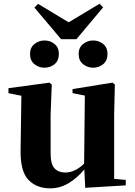

<svg xmlns="http://www.w3.org/2000/svg" viewBox="-20 -1006 731 1043"><path d="M407.2 -712.9Q407.2 -747.6 431.2 -766.8Q455.1 -786.1 485.8 -786.1Q517.6 -786.1 540.8 -766.8Q564 -747.6 564 -712.9Q564 -676.8 540.8 -657.5Q517.6 -638.2 485.8 -638.2Q455.1 -638.2 431.2 -657.5Q407.2 -676.8 407.2 -712.9ZM395 -793H312L167 -964.8L187 -984.9L353 -884.8L521 -985.8L540 -965.8ZM221.2 -638.2Q190.9 -638.2 167 -657.5Q143.1 -676.8 143.1 -712.9Q143.1 -747.6 167 -766.8Q190.9 -786.1 221.2 -786.1Q253.4 -786.1 276.6 -766.8Q299.8 -747.6 299.8 -712.9Q299.8 -676.8 276.6 -657.5Q253.4 -638.2 221.2 -638.2ZM600.1 -34.2 663.1 -28.8V1L442.9 14.2L438 -85.9Q403.3 -42.5 355.5 -12.7Q307.6 17.1 252.9 17.1Q178.2 17.1 134.3 -29.1Q90.3 -75.2 91.8 -189L96.2 -485.8L25.9 -500V-526.9L248 -557.1L261.2 -546.9L254.9 -383.8V-173.8Q254.9 -113.8 276.4 -91.3Q297.9 -68.8 334 -68.8Q362.3 -68.8 388.7 -82Q415 -95.2 437 -117.2L440.9 -486.8L374 -500V-522L590.8 -557.1L604 -546.9L600.1 -383.8Z"/></svg>

Font: Source Han Serif JP Heavy
Style: Regular
Weight: 900
Designer: Ryoko NISHIZUKA  (kana & ideographs); Frank Grießhammer (Latin, Greek & Cyrillic); Wenlong ZHANG  (bopomofo); Sandoll Co
Foundry: Adobe Systems Incorporated
Version: Version 1.001;PS 1.001;hotconv 16.6.54;makeotf.lib2.5.65590